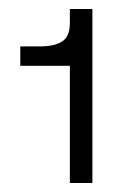

<svg xmlns="http://www.w3.org/2000/svg" viewBox="-20 -770 260 426"><path d="M135 -750H185V-364H135V-624H25V-667H68Q101 -667 118 -678Q135 -689 135 -719Z"/></svg>

Font: Overused Grotesk Light
Style: Italic
Weight: 300
Italic angle: -10°
Version: Version 0.003